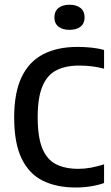

<svg xmlns="http://www.w3.org/2000/svg" viewBox="-20 -806 482 833"><path d="M308.5 7.5Q225.5 7.5 165.8 -22Q106 -51.5 73.8 -118.2Q41.5 -185 41.5 -296.5Q41.5 -404.5 74 -472Q106.5 -539.5 168 -571Q229.5 -602.5 316 -602.5Q345.5 -602.5 375.8 -599.5Q406 -596.5 431.5 -589V-508Q403 -515.5 376.8 -518.5Q350.5 -521.5 323 -521.5Q264.5 -521.5 224.5 -501Q184.5 -480.5 164 -431.5Q143.5 -382.5 143.5 -297.5Q143.5 -210.5 163.8 -161.8Q184 -113 223.5 -93.2Q263 -73.5 320 -73.5Q346.5 -73.5 374 -78.5Q401.5 -83.5 431.5 -93V-12Q407 -3 374.8 2.2Q342.5 7.5 308.5 7.5ZM281.5 -676.5Q252 -676.5 234 -690.2Q216 -704 216 -730.5Q216 -757.5 234 -771.5Q252 -785.5 281.5 -785.5Q311.5 -785.5 329.2 -771.5Q347 -757.5 347 -730.5Q347 -704 329.2 -690.2Q311.5 -676.5 281.5 -676.5Z"/></svg>

Font: Encode Sans SC Condensed Medium
Style: Regular
Weight: 500
Width: 3
Designer: Multiple Designers
Foundry: Impallari Type
Version: Version 3.002